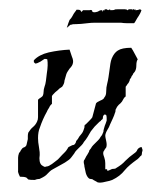

<svg xmlns="http://www.w3.org/2000/svg" viewBox="-20 -379 333 414"><path d="M190 14Q189 13 185 11Q181 9 180 8Q179 7 176 7Q173 7 171 5Q167 1 165 -6L162 -20Q162 -23 161 -26Q160 -30 161 -33Q162 -34 164 -38Q165 -40 166 -42Q167 -44 168 -45L172 -52Q172 -55 176 -59Q178 -63 181 -66Q184 -69 186 -71Q189 -74 192 -77Q195 -80 197 -84Q199 -86 200.5 -89Q202 -92 203 -95Q203 -98 204 -101Q205 -104 206 -108Q207 -110 208 -113Q209 -116 210 -119Q210 -122 210 -125Q210 -128 209 -131Q208 -132 205 -132L204 -131Q202 -129 202 -127Q202 -123 201 -122Q200 -121 199 -120.5Q198 -120 197 -118Q196 -118 193 -115L184 -106Q182 -104 180 -101Q178 -98 176 -96Q174 -93 172.5 -90Q171 -87 169 -84Q167 -81 165 -78Q163 -75 161 -73Q159 -69 156 -66Q153 -63 151 -61Q148 -58 145 -55Q142 -52 140 -48L134 -40Q131 -36 128 -34Q124 -31 120 -28.5Q116 -26 112 -24L94 -14Q90 -12 87 -9Q84 -6 82 -4Q78 1 67 6Q66 7 63 7Q60 7 55 9Q44 9 41 8L39 6Q39 6 37 4Q33 2 23 2Q18 -8 19 -11V-39Q19 -43 21 -49Q24 -52 25 -55Q28 -60 31 -61Q35 -62 37 -66L40 -79Q40 -83 40 -86Q40 -89 41 -93Q46 -101 51 -105Q57 -110 60 -117Q62 -121 62 -126.5Q62 -132 62 -139V-164Q65 -167 67 -168Q69 -169 72 -172Q74 -176 74 -181Q74 -186 76 -192Q78 -197 79 -204.5Q80 -212 81 -221Q84 -239 82 -251Q81 -252 76 -252L67 -246Q60 -242 56 -242L53 -245V-249Q64 -261 85 -266Q108 -271 130 -272Q131 -270 132 -266Q133 -262 135 -257Q139 -248 137 -242Q136 -237 130 -231Q128 -228 126 -225Q124 -222 123 -219Q121 -211 119 -205Q119 -199 114 -192L108 -188Q107 -187 105 -185Q103 -183 99 -180Q92 -173 92 -172V-155Q88 -152 86 -147Q82 -141 81 -138Q72 -122 66 -104Q62 -95 62 -81Q62 -77 62.5 -72Q63 -67 64 -62Q65 -57 65.5 -51Q66 -45 65 -38Q65 -24 73 -21Q76 -18 80 -20Q82 -20 84.5 -21Q87 -22 88 -23Q92 -25 95.5 -28Q99 -31 102 -33Q105 -35 107.5 -38Q110 -41 114 -45L119 -50Q123 -54 124 -56L126 -59Q126 -60 128 -62Q130 -63 132 -64Q134 -65 136 -66Q141 -66 143 -71Q144 -72 144 -74Q144 -75 146 -77Q148 -79 149.5 -82Q151 -85 153 -87Q155 -89 157 -92Q159 -95 160 -98Q160 -98 162 -104Q162 -109 163 -110Q163 -109 166 -112L172 -118Q178 -124 179 -126Q180 -130 181 -133.5Q182 -137 183 -141Q184 -145 185 -148.5Q186 -152 187 -156Q189 -159 196 -162Q204 -165 205 -169Q209 -173 209 -182Q209 -187 209.5 -190.5Q210 -194 211 -198Q213 -206 214 -213Q215 -220 216 -227Q217 -235 218 -241.5Q219 -248 221 -253Q226 -265 234 -270Q243 -276 263 -276Q267 -270 270 -264Q273 -258 277 -251Q274 -247 274 -238Q274 -230 271 -225Q270 -224 269.5 -223Q269 -222 267 -220Q267 -218 264 -215Q263 -211 260 -208Q260 -206 259 -204Q258 -202 257 -200Q254 -197 254 -196Q253 -195 252.5 -194Q252 -193 251 -192V-171Q249 -170 247 -167Q245 -164 243 -160Q240 -156 236 -153Q232 -149 230 -144Q229 -143 229 -140Q229 -137 228 -136Q227 -133 226 -130Q225 -127 223 -123L217 -110Q216 -106 211 -98Q207 -91 207 -86Q207 -85 207.5 -82Q208 -79 209 -75Q211 -66 209 -61L206 -57Q204 -53 203 -52Q202 -49 203 -45Q205 -39 205 -39Q206 -36 206.5 -33Q207 -30 207 -27V-14H211V-11Q215 -11 216 -12Q217 -13 218 -13Q219 -13 220 -14Q222 -15 226 -15Q229 -15 231 -17Q243 -24 250 -32Q259 -41 269 -48Q275 -52 276 -56Q279 -61 285 -62Q285 -61 286 -61V-60Q288 -56 287 -53Q286 -51 286 -48.5Q286 -46 285 -44Q282 -42 280 -39Q276 -35 274 -34Q267 -29 260.5 -23.5Q254 -18 249 -12Q239 1 222 9Q220 10 216 11Q212 12 207 13Q196 16 190 14ZM124 -319Q126 -325 127.5 -329.5Q129 -334 130 -336Q134 -340 136 -344Q139 -350 141.5 -353Q144 -356 145 -358Q146 -358 148.5 -358Q151 -358 153 -357L156 -353Q156 -353 156.5 -354Q157 -355 159 -357H173Q179 -359 179 -354Q182 -351 191 -354Q193 -355 194.5 -356Q196 -357 200 -357V-354Q200 -354 200.5 -354Q201 -354 201 -355Q201 -357 204 -357Q205 -356 205.5 -356Q206 -356 205 -357Q205 -359 208 -359H210L213 -357Q214 -357 216 -359V-358Q218 -359 218 -357Q226 -357 227 -358Q227 -359 234 -359H249Q253 -359 255 -357H256Q256 -359 259 -359H264Q265 -359 265.5 -357.5Q266 -356 266 -357V-359H269Q269 -357 270 -358Q271 -359 272 -359V-357Q276 -357 279 -358Q282 -360 285 -357Q283 -350 276 -340Q270 -329 269 -329Q260 -329 253.5 -329Q247 -329 241 -330H196Q191 -330 184 -330Q177 -330 169 -329Q161 -328 155 -327.5Q149 -327 145 -327Q136 -327 135 -326Q131 -326 130 -324Z"/></svg>

Font: Estonia
Style: Regular
Weight: 400
Designer: Robert E. Leuschke
Foundry: Robert E. Leuschke
Version: Version 1.014; ttfautohint (v1.8.3)